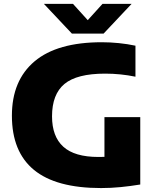

<svg xmlns="http://www.w3.org/2000/svg" viewBox="-20 -970 817 1000"><path d="M506.5 9.5Q272 9.5 157 -85Q42 -179.5 42 -367.5Q42 -551 160 -650.5Q278 -750 510.5 -750Q553.5 -750 598.5 -745.5Q643.5 -741 685.5 -732V-570.5Q608 -586.5 527.5 -586.5Q380.5 -586.5 315.8 -532.8Q251 -479 251 -364Q251 -259 309.8 -205.8Q368.5 -152.5 492.5 -152.5Q507.5 -152.5 524 -153V-360H710.5V-9Q659 -0.5 608.2 4.5Q557.5 9.5 506.5 9.5ZM354.5 -795 208.5 -950H360L437 -865L514 -950H665.5L519.5 -795Z"/></svg>

Font: Encode Sans SemiExpanded SemiExpanded ExtraBold
Style: Regular
Weight: 800
Width: 6
Designer: Multiple Designers
Foundry: Impallari Type
Version: Version 3.000; ttfautohint (v1.8.3) -l 8 -r 50 -G 200 -x 14 